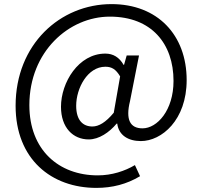

<svg xmlns="http://www.w3.org/2000/svg" viewBox="-20 -742 986 935"><path d="M449 173C527 173 597 155 662 116L637 62C588 91 525 112 456 112C266 112 123 -12 123 -230C123 -491 316 -661 515 -661C718 -661 825 -529 825 -348C825 -204 745 -117 674 -117C613 -117 591 -160 613 -249L657 -472H597L584 -426H582C561 -463 531 -481 493 -481C362 -481 277 -340 277 -222C277 -120 336 -63 412 -63C462 -63 512 -97 548 -140H551C558 -83 605 -55 666 -55C767 -55 889 -157 889 -352C889 -572 747 -722 523 -722C273 -722 56 -526 56 -227C56 34 231 173 449 173ZM430 -126C385 -126 351 -155 351 -227C351 -312 406 -417 493 -417C524 -417 544 -405 565 -370L534 -193C495 -146 461 -126 430 -126Z"/></svg>

Font: GenYoGothic2 TW R
Style: Regular
Weight: 400
Version: Version 2.100;PS 2.1;hotconv 16.6.51;makeotf.lib2.5.65220 DE